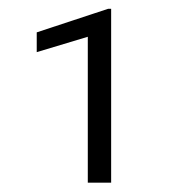

<svg xmlns="http://www.w3.org/2000/svg" viewBox="-20 -730 401 426"><path d="M61.5 -614.3V-658.2L219.7 -710.4H226.6V-324.7H174.8V-648.4Z"/></svg>

Font: Roboto Light
Style: Regular
Weight: 300
Designer: Google
Version: Version 2.137; 2017